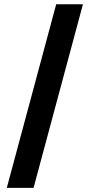

<svg xmlns="http://www.w3.org/2000/svg" viewBox="-20 -782 426 911"><path d="M373.5 -761.7 139.2 109.4H12.2L246.6 -761.7Z"/></svg>

Font: Inter 16pt
Style: Bold
Weight: 700
Version: Version 4.001;git-66647c0bb